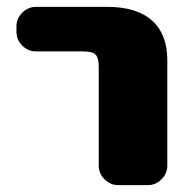

<svg xmlns="http://www.w3.org/2000/svg" viewBox="-20 -540 566 560"><path d="M293 -520Q379 -520 423.5 -480Q468 -440 468 -365V-57Q468 -34 451 -17Q434 0 411 0H325Q302 0 285 -17Q268 -34 268 -57V-345Q268 -372 258.5 -381Q249 -390 223 -390H85Q62 -390 45 -407Q28 -424 28 -447V-463Q28 -486 45 -503Q62 -520 85 -520Z"/></svg>

Font: Rounded Mplus 1c Black
Style: Regular
Weight: 900
Version: Version 1.059.20150529